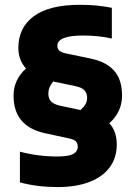

<svg xmlns="http://www.w3.org/2000/svg" viewBox="-20 -769 564 800"><path d="M435.5 -255.5Q466.5 -222 466.5 -167Q466.5 -112.5 437.8 -72.8Q409 -33 353.5 -11.2Q298 10.5 220.5 10.5Q136 10.5 63 -9V-137Q138.5 -117 218.5 -117Q266 -117 285 -127.5Q304 -138 304 -158Q304 -172.5 295.8 -180.2Q287.5 -188 269 -192L165 -214.5Q36.5 -243.5 36.5 -370.5Q36.5 -437 88.5 -483.5Q56.5 -518 56.5 -569.5Q56.5 -653.5 120.5 -701.2Q184.5 -749 314 -749Q385 -749 446 -736.5V-608.5Q390.5 -621 327 -621Q219 -621 219 -578.5Q219 -565.5 227.2 -558Q235.5 -550.5 254 -546.5L360 -524.5Q423 -511 455.8 -474.2Q488.5 -437.5 488.5 -370.5Q488.5 -303 435.5 -255.5ZM315.5 -310.5Q331 -325 337 -336.2Q343 -347.5 343 -361.5Q343 -380 332.5 -392Q322 -404 297 -409.5L201.5 -429.5Q191 -416.5 186.2 -404.5Q181.5 -392.5 181.5 -378.5Q181.5 -359 192.2 -347Q203 -335 228.5 -329Z"/></svg>

Font: Encode Sans Semi Condensed ExBd
Style: Regular
Weight: 800
Width: 4
Designer: Multiple Designers
Foundry: Impallari Type
Version: Version 2.000